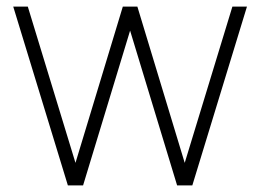

<svg xmlns="http://www.w3.org/2000/svg" viewBox="-20 -560 786 580"><path d="M515 0H561L726 -540H682L538 -68L395 -540H351L208 -68L64 -540H20L185 0H231L373 -467.5Z"/></svg>

Font: Vela Sans ExtLt
Style: Regular
Weight: 200
Designer: Principal design: Mikhail Sharanda - project Manrope.
Design modification: Ravid Balaliev
Foundry: Mikhail Sharanda
Version: Version 1.001